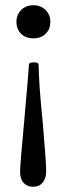

<svg xmlns="http://www.w3.org/2000/svg" viewBox="-20 -445 254 736"><path d="M155 -315.5Q137 -298 108 -298Q79 -298 61 -315.5Q43 -333 43 -361Q43 -389 61.5 -407Q80 -425 108 -425Q136 -425 154.5 -407Q173 -389 173 -361Q173 -333 155 -315.5ZM57 214Q57 186 72 28Q89 -161 91 -198Q92 -206 109 -206Q128 -206 128 -197Q129 -119 144 26Q157 176 157 212Q157 239 143.5 255Q130 271 107 271Q84 271 70.5 256Q57 241 57 214Z"/></svg>

Font: Junicode Cond Medium
Style: Regular
Weight: 500
Width: 3
Designer: Peter S. Baker
Version: Version 2.201